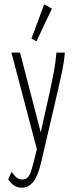

<svg xmlns="http://www.w3.org/2000/svg" viewBox="-20 -697 353 891"><path d="M81 174Q43 174 18 135L34 100Q44 116 56 126Q68 136 84 136Q112 136 124 98.5Q136 61 151 -5L33 -453H73L169 -83L212 -275Q222 -321 230 -364Q238 -407 242 -453H281Q277 -407 267.5 -362Q258 -317 247 -270L172 52Q157 117 135.5 145.5Q114 174 81 174ZM149 -505 126 -518 185 -677 221 -657Z"/></svg>

Font: Inconsolata ExtraCondensed Light
Style: Regular
Weight: 300
Width: 2
Monospace: yes
Designer: Raph Levien, Cyreal, Brenton Simpson
Foundry: Raph Levien, Cyreal, Google
Version: Version 3.100; ttfautohint (v1.8.4.7-5d5b)